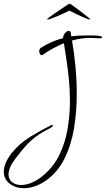

<svg xmlns="http://www.w3.org/2000/svg" viewBox="-167 -718 559 1013"><path d="M-40 275Q-85 275 -116 251Q-147 227 -147 187Q-147 166 -136.5 141Q-126 116 -104 88Q-63 38 -9.5 5Q44 -28 100 -56Q106 -59 109 -59Q112 -59 112 -57Q112 -50 98 -42Q53 -20 23 2.5Q-7 25 -32 53Q-57 81 -88 122Q-106 146 -114 166Q-122 186 -122 202Q-122 229 -103 243.5Q-84 258 -55 258Q-32 258 -5 248Q22 238 48 218Q110 171 143 105.5Q176 40 189 -34.5Q202 -109 202 -183Q202 -246 196 -304Q190 -362 182.5 -410Q175 -458 170 -490Q110 -465 59 -429Q55 -427 53 -427Q47 -427 43.5 -434Q40 -441 40 -448Q40 -460 49 -466Q78 -484 106.5 -496.5Q135 -509 166 -517Q165 -529 175 -542Q185 -555 195 -555Q206 -555 207 -541L209 -526Q229 -529 250 -530Q271 -531 293 -531Q308 -531 323 -531Q338 -531 353 -529Q372 -527 372 -520Q372 -516 356 -516Q345 -516 333 -517Q321 -518 310 -518Q261 -518 213 -504Q224 -442 231 -369Q238 -296 238 -220Q238 -129 223.5 -41Q209 47 173 119.5Q137 192 72 237Q44 256 15 265.5Q-14 275 -40 275ZM85 -615Q81 -615 81 -617Q81 -618 93.5 -627.5Q106 -637 124.5 -649.5Q143 -662 161 -674Q179 -686 189 -693Q197 -698 201 -698Q205 -698 212 -692Q222 -685 238 -673Q254 -661 270.5 -648.5Q287 -636 298 -627Q309 -618 309 -617Q309 -615 306 -615Q300 -615 280 -623.5Q260 -632 237 -643Q214 -654 199 -662Q185 -655 160 -643.5Q135 -632 113 -623.5Q91 -615 85 -615Z"/></svg>

Font: Inspiration
Style: Regular
Weight: 400
Designer: Robert E. Leuschke
Foundry: Robert E. Leuschke
Version: Version 2.010; ttfautohint (v1.8.3)